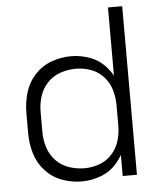

<svg xmlns="http://www.w3.org/2000/svg" viewBox="-53 -780 681 834"><g transform="rotate(-5 287.5 -363.5)"><path d="M270 8Q226 8 184 -7.5Q142 -23 111.5 -56.5Q81 -90 68.5 -133Q56 -176 56 -220V-310Q56 -354 68.5 -397Q81 -440 111.5 -473.5Q142 -507 184 -522.5Q226 -538 270 -538Q314 -538 355.5 -522Q397 -506 425 -472Q439 -456 449 -438V-735H511V0H449V-92Q439 -74 425 -58Q397 -24 355.5 -8Q314 8 270 8ZM287 -48Q320 -48 352 -59.5Q384 -71 407 -96.5Q430 -122 439.5 -154.5Q449 -187 449 -220V-310Q449 -343 439.5 -375.5Q430 -408 407 -433.5Q384 -459 352 -470.5Q320 -482 287 -482Q253 -482 220 -471Q187 -460 163 -435Q139 -410 128.5 -377Q118 -344 118 -310V-220Q118 -186 128.5 -153Q139 -120 163 -95Q187 -70 220 -59Q253 -48 287 -48Z"/></g></svg>

Font: Jozsika Light
Style: Regular
Weight: 300
Monospace: yes
Designer: Belleve Invis
Foundry: Belleve Invis
Version: 2.1.0